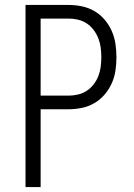

<svg xmlns="http://www.w3.org/2000/svg" viewBox="-20 -755 540 775"><path d="M83 0V-735H257Q284 -735 310.5 -729.5Q337 -724 360.5 -710.5Q384 -697 402 -676Q420 -655 431 -630Q442 -605 446 -578Q450 -551 450 -524Q450 -497 446 -470Q442 -443 431 -418.5Q420 -394 402 -373Q384 -352 360.5 -338.5Q337 -325 310.5 -319.5Q284 -314 257 -314H144V0ZM144 -369H257Q276 -369 295 -373.5Q314 -378 330 -388.5Q346 -399 358 -414.5Q370 -430 377 -448Q384 -466 386.5 -485.5Q389 -505 389 -524Q389 -544 386.5 -563Q384 -582 377 -600Q370 -618 358 -634Q346 -650 330 -660.5Q314 -671 295 -675.5Q276 -680 257 -680H144Z"/></svg>

Font: Iosevka Custom Light
Style: Regular
Weight: 300
Monospace: yes
Designer: Belleve Invis
Foundry: Belleve Invis
Version: Version 27.3.5